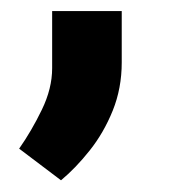

<svg xmlns="http://www.w3.org/2000/svg" viewBox="-20 -146 313 338"><path d="M87.4 171.4 13.7 115.7Q35.6 84.5 53.7 47.1Q71.8 9.8 71.8 -25.9V-126.5H194.3V-36.1Q194.3 9.3 178.5 48.6Q162.6 87.9 137.9 118.9Q113.3 149.9 87.4 171.4Z"/></svg>

Font: Vazir FD
Style: Bold-FD
Weight: 700
Designer: Saber Rastikerdar
Foundry: Saber Rastikerdar
Version: Version 30.1.0